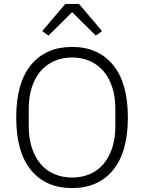

<svg xmlns="http://www.w3.org/2000/svg" viewBox="-20 -950 737 982"><path d="M349 12Q215 12 139 -79.5Q63 -171 63 -349Q63 -527 139 -618.5Q215 -710 349 -710Q482 -710 558 -618Q634 -526 634 -349Q634 -172 558 -80Q482 12 349 12ZM349 -42Q399 -42 439.5 -59.5Q480 -77 509 -111Q538 -145 554 -194Q570 -243 570 -305V-393Q570 -455 554 -504Q538 -553 509 -586.5Q480 -620 439.5 -638Q399 -656 349 -656Q299 -656 258 -638Q217 -620 188 -586.5Q159 -553 143 -504Q127 -455 127 -393V-305Q127 -243 143 -194Q159 -145 188 -111Q217 -77 258 -59.5Q299 -42 349 -42ZM384 -930 502 -791 470 -768 349 -888 228 -768 196 -791 314 -930Z"/></svg>

Font: IBM Plex Thai Light
Style: Regular
Weight: 300
Designer: Mike Abbink, Paul van der Laan, Pieter van Rosmalen, Ben Mitchell, Mark Frömberg
Foundry: Bold Monday
Version: Version 1.0